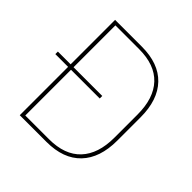

<svg xmlns="http://www.w3.org/2000/svg" viewBox="-171 -775 910 910"><g transform="rotate(45 284.0 -319.5)"><path d="M7 -324V-341H304.5V-324ZM102.5 0V-17.5H271Q376 -17.5 430.5 -75.5Q485 -133.5 485 -242V-397Q485 -506 430.5 -563.8Q376 -621.5 271 -621.5H101.5V-639H271.5Q384.5 -639 444.5 -576.5Q504.5 -514 504.5 -397.5V-241.5Q504.5 -125.5 444.5 -62.8Q384.5 0 271.5 0ZM92.5 0V-639H112V0Z"/></g></svg>

Font: Anek Gujarati Medium Thin
Style: Regular
Weight: 250
Version: Version 1.003